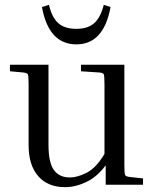

<svg xmlns="http://www.w3.org/2000/svg" viewBox="-20 -762 639 792"><path d="M570 -26V0H416V-80Q381 -33 336.5 -11.5Q292 10 248 10Q177 10 137.5 -35.5Q98 -81 98 -164V-414Q98 -449 95 -455Q92 -461 76 -463L21 -468V-495H180V-165Q180 -91 202.5 -60.5Q225 -30 268 -30Q300 -30 338.5 -50Q377 -70 411 -127V-414Q411 -449 408 -455.5Q405 -462 389 -463L314 -468V-495H493V-81Q493 -46 496 -40Q499 -34 515 -32ZM295 -643Q342 -643 368.5 -666.5Q395 -690 408 -742L436 -733Q408 -579 295 -579Q181 -579 153 -733L182 -742Q194 -690 220.5 -666.5Q247 -643 295 -643Z"/></svg>

Font: Inria Serif
Style: Regular
Weight: 400
Designer: Black Foundry Team
Foundry: Black Foundry
Version: Version 1.000; ttfautohint (v1.8.3)